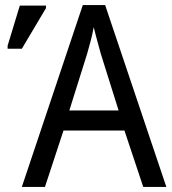

<svg xmlns="http://www.w3.org/2000/svg" viewBox="-20 -736 676 756"><path d="M544 0 470 -222H230L157 0H66L306 -716H394L635 0ZM377 -524Q374 -535 368.5 -555Q363 -575 357.5 -595.5Q352 -616 349 -629Q344 -601 336.5 -573Q329 -545 323 -524L253 -301H447ZM10 -544V-556L58 -714H161V-704L66 -544Z"/></svg>

Font: Noto Sans SemiCondensed
Style: Regular
Weight: 400
Width: 4
Designer: Monotype Design Team
Foundry: Monotype Imaging Inc.
Version: Version 2.013; ttfautohint (v1.8.4.7-5d5b)